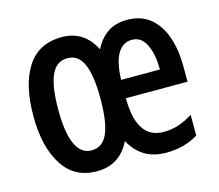

<svg xmlns="http://www.w3.org/2000/svg" viewBox="-85 -660 886 777"><g transform="rotate(-15 358.0 -271.0)"><path d="M505.4 -550.8Q564 -550.8 602.3 -519.5Q640.6 -488.3 659.4 -433.6Q678.2 -378.9 678.2 -308.6V-245.6H419.9Q420.4 -74.2 532.7 -74.2Q564.9 -74.2 594 -83.3Q623 -92.3 655.8 -112.8V-25.9Q597.7 9.8 522 9.8Q468.8 9.8 431.9 -12.7Q395 -35.2 371.1 -79.1Q327.6 9.8 231.4 9.8Q137.2 9.8 88.4 -66.9Q39.6 -143.6 39.6 -272Q39.6 -402.8 87.4 -477.3Q135.3 -551.8 233.4 -551.8Q325.7 -551.8 370.1 -463.9Q392.1 -506.8 424.8 -528.8Q457.5 -550.8 505.4 -550.8ZM503.9 -467.8Q466.8 -467.8 445.1 -432.9Q423.3 -397.9 420.4 -322.3H583Q583 -386.7 563.2 -427.2Q543.5 -467.8 503.9 -467.8ZM232.9 -463.4Q186 -463.4 164.8 -415.5Q143.6 -367.7 143.6 -271Q143.6 -77.6 232.4 -77.6Q278.8 -77.6 299.6 -125.7Q320.3 -173.8 320.3 -272Q320.3 -367.7 299.3 -415.5Q278.3 -463.4 232.9 -463.4Z"/></g></svg>

Font: Open Sans Condensed SemiBold
Style: Regular
Weight: 600
Width: 3
Designer: Monotype Design Team
Foundry: Monotype Imaging Inc.
Version: Version 3.000; ttfautohint (v1.8.4)